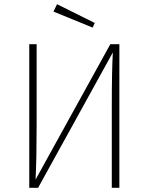

<svg xmlns="http://www.w3.org/2000/svg" viewBox="-20 -892 705 912"><path d="M547 0H511V-385Q511 -557 516 -643L161 0H119V-682H154V-296Q154 -139 149 -39L504 -682H547ZM430 -783 420 -761 234 -837 251 -872Z"/></svg>

Font: FiraGO UltraLight
Style: Regular
Weight: 200
Designer: bBox Type
Foundry: bBox Type GmbH
Version: Version 1.001